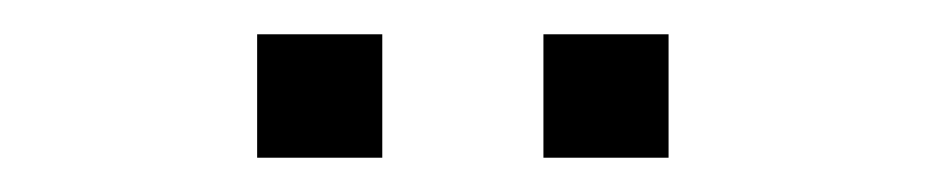

<svg xmlns="http://www.w3.org/2000/svg" viewBox="-20 -707 540 112"><path d="M297 -615V-687H370V-615ZM130 -615V-687H203V-615Z"/></svg>

Font: Nunito Sans Light
Style: Regular
Weight: 300
Designer: Vernon Adams
Foundry: Vernon Adams
Version: Version 3.101; ttfautohint (v1.8.4.7-5d5b);gftools[0.9.27]